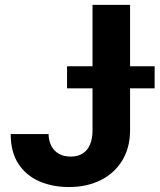

<svg xmlns="http://www.w3.org/2000/svg" viewBox="-20 -747 646 777"><path d="M354.4 -727.3H506.4V-220.2Q506.4 -149.9 475 -98Q443.5 -46.2 387.8 -18.1Q332 9.9 258.2 9.9Q192.5 9.9 139 -13.3Q85.6 -36.6 54.3 -84.3Q23.1 -132.1 23.4 -204.5H176.5Q177.2 -175.8 188.4 -155.4Q199.6 -134.9 219.3 -124.1Q239 -113.3 266 -113.3Q294.4 -113.3 314.1 -125.5Q333.8 -137.8 344.1 -161.6Q354.4 -185.4 354.4 -220.2ZM251.4 -389.6V-478.7H605.8V-389.6Z"/></svg>

Font: InterMG
Style: Bold
Weight: 700
Designer: Rasmus Andersson
Foundry: rsms
Version: Version 3.019;December 26, 2023;FontCreator 15.0.0.2955 64-b